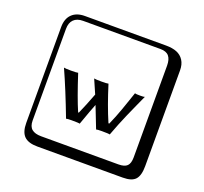

<svg xmlns="http://www.w3.org/2000/svg" viewBox="-158 -939 1415 1335"><g transform="rotate(20 550.0 -271.0)"><path d="M370 -38Q297 -230 235 -367Q247 -364 289 -364Q331 -364 340 -367Q394 -200 434 -108H439Q469 -175 503 -265Q479 -321 458 -368Q470 -365 512 -365Q554 -365 564 -368Q609 -223 658 -109H664Q676 -135 690 -170.5Q704 -206 713.5 -233Q723 -260 738 -303.5Q753 -347 760 -368Q767 -365 801 -365Q826 -365 833 -368Q821 -342 796.5 -287.5Q772 -233 758 -201Q744 -169 725.5 -123.5Q707 -78 693 -39Q686 -42 633 -42Q599 -42 592 -39Q555 -136 530 -198Q514 -159 471 -38Q464 -41 410 -41Q378 -41 370 -38ZM249 -718Q204 -718 180 -694Q156 -670 156 -625V53Q156 97 179.5 116.5Q203 136 249 136H821Q866 136 885 117Q904 98 904 53V-625Q904 -671 884.5 -694.5Q865 -718 821 -718ZM1000 84Q1000 153 973.5 182.5Q947 212 881 212H249Q181 212 150.5 181.5Q120 151 120 84V-625Q120 -687 154 -720.5Q188 -754 249 -754H851Q897 -754 929.5 -741Q962 -728 981 -698.5Q1000 -669 1000 -625Z"/></g></svg>

Font: Libertinus Keyboard
Style: Regular
Weight: 700
Designer: Philipp H. Poll
Foundry: Khaled Hosny
Version: Version 6.7